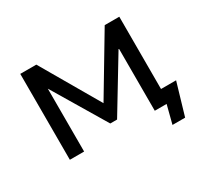

<svg xmlns="http://www.w3.org/2000/svg" viewBox="-133 -721 1094 1026"><g transform="rotate(-30 414.5 -208.5)"><path d="M797 -84H704V-530H614L400 -172L192 -530H93V0H181V-388L377 -60H419L617 -387V0H690L661 113H739Z"/></g></svg>

Font: Rookery
Style: Regular
Weight: 400
Designer: Ryan Kimball / Julieta Ulanovsky
Foundry: Motorola Mobility LLC.
Version: Version 1.0